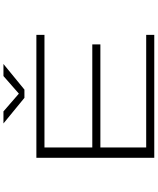

<svg xmlns="http://www.w3.org/2000/svg" viewBox="82 -1018 936 1140"><g transform="rotate(-90 550.0 -448.0)"><path d="M183 0V-700H913V-652H244.5V-368H856.5V-320H244.5V-48H913V0ZM387 -895.5H458.5L564 -804L668.5 -895.5H740L588 -771H539Z"/></g></svg>

Font: Trispace Expanded ExtraLight
Style: Regular
Weight: 200
Width: 7
Designer: Tyler Finck
Foundry: Etcetera Type Company
Version: Version 1.210; ttfautohint (v1.8.3)